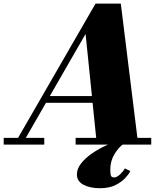

<svg xmlns="http://www.w3.org/2000/svg" viewBox="-70 -784 910 1041"><path d="M637 144Q630 158 610.2 180Q590.5 202 556.5 219.2Q522.5 236.5 472 236.5Q418.5 236.5 382.8 217.8Q347 199 347 161.5Q347 131.5 369 103Q391 74.5 426.2 49.8Q461.5 25 502.5 5.8Q543.5 -13.5 581.5 -25L597 -1.5Q574 14 551 51.2Q528 88.5 528 136Q528 160 531.8 169Q535.5 178 549.5 178Q563.5 178 581.2 161.2Q599 144.5 607 129ZM-50 -36.5H28L448 -764.5H585L675 -36.5H750V0H340V-36.5H451.5L432 -226.5H179.5V-227L70 -36.5H170V0H-50ZM394 -600 200 -263H428.5Z"/></svg>

Font: Bodoni* 06pt Fatface
Style: Italic
Weight: 900
Italic angle: -13°
Version: Version 2.3